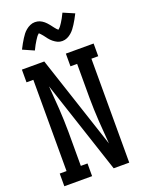

<svg xmlns="http://www.w3.org/2000/svg" viewBox="-177 -1055 854 1137"><g transform="rotate(-20 250.0 -486.5)"><path d="M24 0V-80H67V-655H24V-735H165L359 -148Q357 -184 353.5 -221Q350 -258 348 -294.5Q346 -331 344.5 -367.5Q343 -404 343 -441V-655H301V-735H476V-655H433V0H335L141 -587Q143 -551 146.5 -514Q150 -477 152 -440.5Q154 -404 155.5 -367.5Q157 -331 157 -294V-80H199V0ZM308 -812Q300 -812 292.5 -813.5Q285 -815 278.5 -818Q272 -821 265 -825.5Q258 -830 252.5 -834.5Q247 -839 241 -845Q235 -851 230.5 -857Q226 -863 221.5 -869Q217 -875 211.5 -882Q206 -889 201 -894Q196 -899 192 -903Q182 -895 176.5 -887Q171 -879 164.5 -869Q158 -859 150.5 -845.5Q143 -832 135 -815L65 -846Q74 -864 82.5 -879Q91 -894 99 -906.5Q107 -919 115 -929.5Q123 -940 135 -950Q147 -960 161.5 -966.5Q176 -973 192 -973Q200 -973 207.5 -971.5Q215 -970 221.5 -967.5Q228 -965 235 -960.5Q242 -956 247.5 -951.5Q253 -947 259 -940.5Q265 -934 269.5 -928.5Q274 -923 278.5 -917Q283 -911 288.5 -904Q294 -897 298.5 -892Q303 -887 308 -883Q318 -891 323.5 -898.5Q329 -906 335.5 -916Q342 -926 349.5 -939.5Q357 -953 365 -970L435 -940Q426 -922 417.5 -907Q409 -892 401 -879.5Q393 -867 385 -856.5Q377 -846 365 -835.5Q353 -825 338.5 -818.5Q324 -812 308 -812Z"/></g></svg>

Font: Iosevka Curly Slab Medium
Style: Regular
Weight: 500
Monospace: yes
Designer: Belleve Invis
Foundry: Belleve Invis
Version: Version 22.1.2; ttfautohint (v1.8.4)